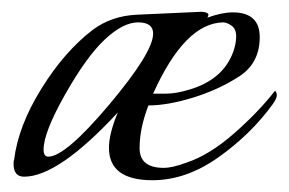

<svg xmlns="http://www.w3.org/2000/svg" viewBox="-20 -298 490 326"><path d="M232 -119Q217 -80 217 -46.5Q217 -13 258 -13Q273 -13 297 -22Q336 -35 378 -72Q420 -109 447 -144Q450 -141 450 -136Q450 -131 443 -121Q406 -70 351 -31Q296 8 239 8Q165 8 165 -47Q165 -71 180 -107Q79 2 21 2Q3 2 3 -20Q3 -25 4 -27Q11 -84 50 -147Q89 -210 137 -247Q169 -271 212 -273L322 -278Q327 -278 331.5 -276Q336 -274 332 -268Q357 -277 375 -277Q421 -277 421 -235Q421 -191 386.5 -168.5Q352 -146 308.5 -132.5Q265 -119 232 -119ZM240 -241Q240 -260 214.5 -260Q189 -260 158 -231Q127 -202 90.5 -137.5Q54 -73 54 -44Q54 -32 62 -32Q91 -32 165.5 -120.5Q240 -209 240 -241ZM240 -139Q246 -139 262.5 -139Q279 -139 302 -146Q359 -163 376 -210Q381 -224 381 -236.5Q381 -249 373 -254.5Q365 -260 359 -260Q294 -259 240 -139Z"/></svg>

Font: Italianno
Style: Regular
Weight: 400
Designer: Robert E. Leuschke
Foundry: Robert E. Leuschke
Version: Version 1.003